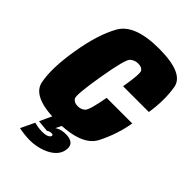

<svg xmlns="http://www.w3.org/2000/svg" viewBox="-253 -781 1065 1065"><g transform="rotate(45 279.5 -248.5)"><path d="M223.5 4Q418 4 465.2 -89.5Q512.5 -183 529.5 -283H328.5Q308.5 -169.5 291.5 -153Q274.5 -136.5 247 -136.5Q219 -136.5 207 -155.2Q195 -174 223 -340Q251 -506 270.8 -523.8Q290.5 -541.5 318.5 -541.5Q346 -541.5 356.8 -525.2Q367.5 -509 347.5 -393H549.5Q566.5 -497.5 551.5 -589.8Q536.5 -682 341.5 -682Q151 -682 98.8 -588.5Q46.5 -495 21 -340Q-5 -186.5 13.2 -91.2Q31.5 4 223.5 4ZM192 185Q223.5 185 253.8 178Q284 171 309.8 157.8Q335.5 144.5 352.2 125.2Q369 106 373 82Q379 51 363 35Q347 19 312 19Q283 19 262.5 28Q242 37 230 49L224 80.5Q228.5 76.5 235.5 74Q242.5 71.5 249 71.5Q257.5 71.5 260.8 73.8Q264 76 262.5 82Q261 90 248 96.5Q235 103 206.5 103Q189 103 172.8 100.2Q156.5 97.5 146 94.5L107.5 175.5Q128 180 150.8 182.5Q173.5 185 192 185ZM224 80.5 264.5 0H189L155 74Z"/></g></svg>

Font: Anybody Condensed Black
Style: Italic
Weight: 900
Width: 3
Italic angle: -10°
Version: Version 1.113;gftools[0.9.25]